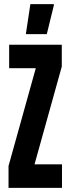

<svg xmlns="http://www.w3.org/2000/svg" viewBox="-20 -903 339 923"><path d="M21 0V-105L152 -575H24V-688H277V-583L146 -113H278V0ZM105 -739V-744L126 -883H239V-878L205 -739Z"/></svg>

Font: Saira Ultra Condensed ExtraBold
Style: Regular
Weight: 800
Width: 1
Designer: Hector Gatti with collaboration of the Omnibus-Type team
Foundry: Omnibus-Type
Version: Version 1.001; ttfautohint (v1.8)